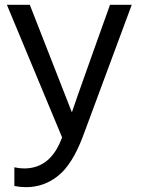

<svg xmlns="http://www.w3.org/2000/svg" viewBox="-20 -564 588 802"><path d="M8.8 -543.9H104.5L280.3 -94.7Q289.1 -123 372.1 -355.5L439.5 -543.9H530.3L325.2 8.8Q281.2 124 222.2 170.9Q163.1 217.8 88.9 217.8Q64.5 217.8 40 212.9V134.8Q61.5 139.6 81.1 139.6Q192.4 139.6 239.3 9.8Z"/></svg>

Font: GenEi M Gothic v2 Regular
Style: Regular
Weight: 400
Version: Version 2.0